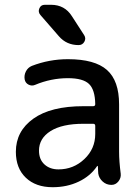

<svg xmlns="http://www.w3.org/2000/svg" viewBox="-20 -780 591 810"><path d="M195.3 -759.8Q252.9 -759.8 283.2 -711.9L335 -631.8Q343.8 -618.2 335.9 -604Q328.1 -589.8 311.5 -589.8Q260.7 -589.8 228.5 -627L150.4 -716.8Q139.6 -729.5 146 -744.6Q152.3 -759.8 168.9 -759.8ZM332 -257.8Q242.2 -257.8 193.4 -227.1Q144.5 -196.3 144.5 -144.5Q144.5 -107.4 167.5 -86.4Q190.4 -65.4 226.6 -65.4Q290 -65.4 335.9 -108.9Q381.8 -152.3 381.8 -214.8V-249Q381.8 -257.8 373 -257.8ZM202.1 9.8Q130.9 9.8 88.9 -30.3Q46.9 -70.3 46.9 -139.6Q46.9 -226.6 120.6 -279.3Q194.3 -332 332 -332H373Q381.8 -332 381.8 -340.8Q380.9 -401.4 355.5 -425.8Q330.1 -450.2 266.6 -450.2Q195.3 -450.2 127.9 -421.9Q114.3 -416 100.6 -422.9Q86.9 -429.7 84 -445.3Q81.1 -462.9 89.4 -479Q97.7 -495.1 114.3 -502Q187.5 -530.3 266.6 -530.3Q379.9 -530.3 431.2 -484.9Q482.4 -439.5 482.4 -339.8V-139.6Q482.4 -100.6 489.3 -46.9Q491.2 -29.3 479.5 -14.6Q467.8 0 450.2 0Q428.7 0 413.1 -14.2Q397.5 -28.3 394.5 -47.9Q393.6 -52.7 393.6 -63.5Q393.6 -74.2 392.6 -79.1Q392.6 -80.1 391.6 -80.1Q389.6 -80.1 389.6 -79.1Q361.3 -37.1 312 -13.7Q262.7 9.8 202.1 9.8Z"/></svg>

Font: Rounded Mgen+ 2p medium
Style: Regular
Weight: 500
Designer: [Source Han Sans]
Ryoko NISHIZUKA  (kana & ideographs); Paul D. Hunt (Latin, Greek & Cyrillic); Wenlong ZHANG  (bopomofo
Version: Version 1.059.20150602